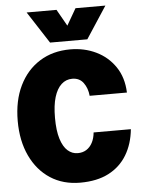

<svg xmlns="http://www.w3.org/2000/svg" viewBox="-61 -977 773 1037"><g transform="rotate(-5 325.0 -458.5)"><path d="M332 12Q239 12 170 -33Q101 -78 62.5 -159.5Q24 -241 24 -349Q24 -459 63.5 -540Q103 -621 174 -665.5Q245 -710 340 -710Q416 -710 479.5 -679.5Q543 -649 582.5 -591Q622 -533 625 -451H423Q419 -493 397.5 -522Q376 -551 337 -551Q303 -551 278 -528Q253 -505 239.5 -460.5Q226 -416 226 -349Q226 -279 240 -234.5Q254 -190 278 -169Q302 -148 332 -148Q359 -148 379 -160.5Q399 -173 411.5 -196.5Q424 -220 427 -252H629Q621 -172 585 -112.5Q549 -53 486 -20.5Q423 12 332 12ZM123 -929H285L336 -839L388 -929H550L437 -756H235Z"/></g></svg>

Font: Azeret Mono ExtraBold
Style: Regular
Weight: 800
Designer: Martin Vácha
Foundry: Displaay
Version: Version 1.002